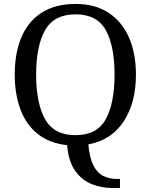

<svg xmlns="http://www.w3.org/2000/svg" viewBox="-20 -728 765 973"><path d="M545.9 224.6Q494.1 224.6 444.8 205.1Q395.5 185.5 361.3 138.2Q327.1 90.8 320.3 7.8Q231.4 -2 172.4 -48.3Q113.3 -94.7 84 -172.4Q54.7 -250 54.7 -350.6Q54.7 -459 88.4 -539.1Q122.1 -619.1 190.9 -663.6Q259.8 -708 363.3 -708Q461.9 -708 529.8 -663.6Q597.7 -619.1 633.3 -538.6Q668.9 -458 668.9 -349.6Q668.9 -207 606.4 -112.3Q543.9 -17.6 427.7 3.9Q433.6 70.3 452.6 108.9Q471.7 147.5 502.4 163.1Q533.2 178.7 572.3 178.7H587.9V224.6ZM362.3 -43Q471.7 -43 516.1 -124Q560.5 -205.1 560.5 -349.6Q560.5 -495.1 516.1 -575.2Q471.7 -655.3 363.3 -655.3Q253.9 -655.3 208.5 -575.2Q163.1 -495.1 163.1 -349.6Q163.1 -205.1 208.5 -124Q253.9 -43 362.3 -43Z"/></svg>

Font: Noto Serif Todhri
Style: Regular
Weight: 400
Designer: Mikhail Merkuryev
Version: Version 1.000; ttfautohint (v1.8.4.7-5d5b)